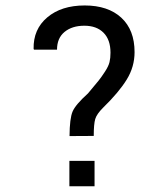

<svg xmlns="http://www.w3.org/2000/svg" viewBox="-20 -668 598 689"><path d="M319.3 -90.8V0.5H229V-90.8ZM376.5 -479Q376.5 -525.4 351.6 -550.5Q326.7 -575.7 282.7 -575.7Q238.8 -575.7 211.7 -553.5Q184.6 -531.2 184.6 -489.7H102.1L100.6 -492.7Q99.1 -563 149.7 -605.7Q200.2 -648.4 283.9 -648.4Q367.7 -648.4 415.3 -604.5Q462.9 -560.5 462.9 -481Q462.9 -428.2 434.8 -382.6Q406.7 -336.9 350.1 -281.7Q327.1 -258.8 321.8 -241Q316.4 -223.1 316.4 -180.2L229.5 -179.7Q230 -243.2 240.5 -267.8Q251 -292.5 295.9 -333Q324.2 -366.7 334 -378.9Q343.8 -391.1 356.7 -410.9Q369.6 -430.7 373 -445.1Q376.5 -459.5 376.5 -479Z"/></svg>

Font: Yantramanav
Style: Regular
Weight: 400
Version: Version 1.000;PS 1.0;hotconv 1.0.72;makeotf.lib2.5.5900; ttf